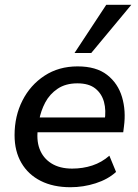

<svg xmlns="http://www.w3.org/2000/svg" viewBox="-20 -775 577 804"><path d="M275 9Q203 9 150.5 -17.5Q98 -44 69.5 -93Q41 -142 41 -209Q41 -289 74 -354Q107 -419 166.5 -458Q226 -497 305 -497Q383 -497 428.5 -461.5Q474 -426 491 -368.5Q508 -311 499 -245L496 -221H121L129 -283H436L418 -269Q425 -313 415.5 -348Q406 -383 379 -404.5Q352 -426 304 -426Q255 -426 221.5 -403.5Q188 -381 169.5 -346Q151 -311 144 -272L140 -245Q131 -191 145.5 -152Q160 -113 195 -91Q230 -69 282 -69Q327 -69 366.5 -82Q406 -95 438 -123L466 -55Q432 -24 380.5 -7.5Q329 9 275 9ZM292 -553 425 -755H530L362 -553Z"/></svg>

Font: Nunito Sans 12pt ExtraLight 12pt SemiBold
Style: Italic
Weight: 600
Italic angle: -9°
Version: Version 3.101;gftools[0.9.27]